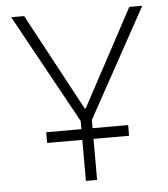

<svg xmlns="http://www.w3.org/2000/svg" viewBox="-51 -739 688 785"><g transform="rotate(-5 293.0 -346.5)"><path d="M125.5 -168.5V-212.4H270V-246.1L23.9 -693.4H77.1L291 -295.4H294.9L508.8 -693.4H562L315.9 -246.1V-212.4H461.9V-168.5H315.9V0H270V-168.5Z"/></g></svg>

Font: Cascadia Mono ExtraLight
Style: Regular
Weight: 200
Monospace: yes
Designer: Aaron Bell
Foundry: Saja Typeworks
Version: Version 2404.023; ttfautohint (v1.8.4)